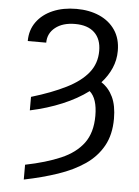

<svg xmlns="http://www.w3.org/2000/svg" viewBox="-62 -784 755 1045"><g transform="rotate(5 315.5 -262.0)"><path d="M108 213.1V132.1Q220.9 109.4 301 74.9Q381 40.5 423.5 -17Q465.9 -74.6 465.9 -166.2Q465.9 -260.7 423.3 -297.6Q363.3 -252.5 282.7 -218.8Q202.1 -185 108 -164.8V-238.6Q219.5 -272 297.2 -311.1Q375 -350.1 415.5 -400.7Q456 -451.3 456 -519.9Q456 -584.5 419 -619.7Q382.1 -654.8 313.2 -654.8Q245.7 -654.8 205.3 -622.9Q164.8 -590.9 164.8 -539.8H63.9Q63.9 -600.1 96.1 -644.5Q128.2 -688.9 184.5 -713.1Q240.8 -737.2 313.2 -737.2Q383.5 -737.2 438.6 -713.1Q493.6 -688.9 525.2 -642.4Q556.8 -595.9 556.8 -529.1Q556.8 -479.4 537.5 -434.7Q518.1 -389.9 483 -351.2Q523.8 -324.6 546 -277.7Q568.2 -230.8 568.2 -159.1Q568.2 -72.4 533.9 -10.7Q499.6 51.1 437.7 93.6Q375.7 136 291.7 164.4Q207.7 192.8 108 213.1Z"/></g></svg>

Font: Linik Sans
Style: Regular
Weight: 400
Designer: Rasmus Andersson (font), Marc Monis (original base), Kil Hyung-jin (Pretendard portions), Cristiano Sobral (main changes
Foundry: rsms
Version: Version 3.018;May 31, 2022;FontCreator 14.0.0.2814 64-bit; t